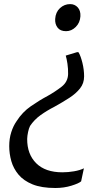

<svg xmlns="http://www.w3.org/2000/svg" viewBox="-20 -769 517 936"><path d="M363 -514Q373.5 -496 381.8 -462.5Q390 -429 390 -396.5Q390 -363 370.2 -338Q350.5 -313 317.8 -291.8Q285 -270.5 246 -249Q207 -229 177 -207.2Q147 -185.5 126.5 -155Q120.5 -143 116.8 -125.2Q113 -107.5 112.5 -92Q112 -17.5 156.5 26.8Q201 71 284 71Q312.5 71 341.2 66Q370 61 389 51.5L375.5 115Q364.5 125 328.2 136.2Q292 147.5 250 147.5Q182.5 147.5 138.8 129.8Q95 112 70.2 82.2Q45.5 52.5 35.2 16.5Q25 -19.5 25 -56.5Q25 -93.5 34.8 -124.2Q44.5 -155 61 -178.5Q89 -222.5 130.5 -251.2Q172 -280 212.5 -301.5Q249 -322 280 -346Q311 -370 312 -408Q312.5 -433.5 308.8 -458.5Q305 -483.5 300.5 -498L356.5 -515ZM372 -689.5Q370 -658 349.2 -637.5Q328.5 -617 302 -617Q274 -617 260.8 -634.2Q247.5 -651.5 249 -676.5Q251 -709.5 272.2 -729.2Q293.5 -749 322 -749Q344.5 -749 359 -733Q373.5 -717 372 -689.5Z"/></svg>

Font: Merriweather Text Regular
Style: Italic
Weight: 400
Italic angle: -7.8°
Designer: Eben Sorkin
Foundry: Eben Sorkin
Version: Version 2.100; ttfautohint (v1.7.19-72a1) -l 8 -r 50 -G 200 